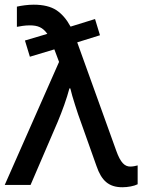

<svg xmlns="http://www.w3.org/2000/svg" viewBox="-23 -786 607 816"><path d="M106.9 0 222.2 -268.1C241.7 -314.9 260.3 -365.7 272 -410.2H275.9C280.3 -392.1 286.6 -368.7 295.9 -340.3C304.7 -312 313.5 -286.6 321.8 -264.2L387.2 -80.1C408.2 -19 438.5 9.8 497.1 9.8C520 9.8 546.9 4.9 562 -2.9V-83C554.2 -80.6 540.5 -78.1 530.8 -78.1C507.3 -78.1 489.3 -94.2 471.2 -145L305.2 -606L401.9 -636.2L380.9 -705.1L276.9 -672.9C260.3 -703.6 240.2 -727.1 216.8 -742.7C192.9 -758.3 160.6 -766.1 120.1 -766.1C96.2 -766.1 67.9 -762.2 48.8 -757.8V-671.9C62.5 -674.3 81.5 -678.2 103 -678.2C137.7 -678.2 158.2 -669.9 178.2 -642.1L83 -613.8L104 -544.9L208 -576.2L228 -522.9L-2.9 0Z"/></svg>

Font: Noto Reveo Sans
Style: Regular
Weight: 500
Designer: Monotype Design Team
Foundry: Monotype Imaging Inc.
Version: Version 2.007